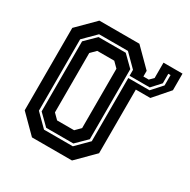

<svg xmlns="http://www.w3.org/2000/svg" viewBox="-157 -848 987 997"><g transform="rotate(30 336.0 -350.0)"><path d="M229.5 -141.5H331.5L362 -172V-528L331.5 -558.5H229.5L199 -528V-172ZM194.5 -66H367.5L439.5 -138V-566L367.5 -638H194.5L122.5 -566V-138ZM199.5 -80 136.5 -142V-562L199.5 -624H362.5L425.5 -562V-142L362.5 -80ZM608.5 -640V-583L560.5 -530.5H439.5V-517H567L622 -578V-640ZM558 -677.5H672V-578L590.5 -484.5H503.5V-103L400.5 0H160.5L57.5 -103V-597L160.5 -700H400.5L503.5 -597V-563H535.5L558 -585.5Z"/></g></svg>

Font: Tourney Thin
Style: Bold
Weight: 700
Version: Version 1.015